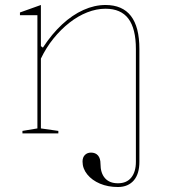

<svg xmlns="http://www.w3.org/2000/svg" viewBox="-20 -535 689 770"><path d="M539 114Q539 138 533.5 156.5Q528 175 517 188Q506 201 490 208Q474 215 453 215Q413 215 381 201.5Q349 188 330 164.5Q311 141 311 113Q311 96 320.5 86.5Q330 77 345 77Q363 77 373 88.5Q383 100 383 122Q383 159 401 179.5Q419 200 453 200Q488 200 506.5 177Q525 154 525 114V-338Q525 -420 495 -460Q465 -500 403 -500Q367 -500 330 -485.5Q293 -471 258.5 -444Q224 -417 194.5 -380.5Q165 -344 144 -300V-20L214 -10V0H70V-10L130 -20V-474H60V-485L144 -515V-350L152 -344Q188 -399 229 -437Q270 -475 314.5 -495Q359 -515 403 -515Q437 -515 462.5 -504Q488 -493 505 -471Q522 -449 530.5 -416Q539 -383 539 -338Z"/></svg>

Font: Kalnia Thin
Style: Regular
Weight: 250
Designer: Frida Medrano
Foundry: Frida Medrano
Version: Version 1.105